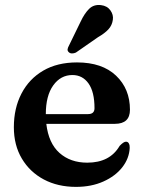

<svg xmlns="http://www.w3.org/2000/svg" viewBox="-20 -736 576 769"><path d="M500.5 -296.5Q500.5 -240 440 -240H165.5Q174.5 -162.5 218.2 -123.5Q262 -84.5 329.5 -84.5Q420 -84.5 459 -151.5Q475 -168.5 484.5 -168.5Q492.5 -168.5 496.2 -161.2Q500 -154 499.5 -143.5Q497.5 -101.5 469.8 -66Q442 -30.5 394 -9Q346 12.5 284.5 12.5Q211.5 12.5 155.5 -17.2Q99.5 -47 67.5 -100.8Q35.5 -154.5 35.5 -226.5Q35.5 -302.5 66 -361.2Q96.5 -420 153 -453Q209.5 -486 288.5 -486Q389 -486 444.8 -433Q500.5 -380 500.5 -296.5ZM270 -435.5Q223 -435.5 193.2 -394Q163.5 -352.5 163.5 -279H332.5Q358.5 -279 358.5 -302.5Q358.5 -368 334.5 -401.8Q310.5 -435.5 270 -435.5ZM303 -649.5Q318.5 -682.5 337.2 -700.8Q356 -719 384.5 -715.5Q409.5 -712.5 422.2 -694.5Q435 -676.5 432 -657Q429 -634.5 414.2 -618.5Q399.5 -602.5 372.5 -587L284 -525.5Q276.5 -522 268.5 -522Q260.5 -522 255.5 -527Q249.5 -532.5 250.8 -539.2Q252 -546 256 -553Z"/></svg>

Font: Fraunces 9pt S000 SemiBold
Style: Regular
Weight: 600
Version: Version 1.000; ttfautohint (v1.8.3)